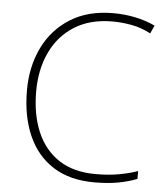

<svg xmlns="http://www.w3.org/2000/svg" viewBox="-52 -771 723 828"><g transform="rotate(5 309.0 -357.0)"><path d="M405 -688Q309 -688 241.5 -646Q174 -604 138.5 -529.5Q103 -455 103 -359Q103 -259 135 -184Q167 -109 230.5 -67.5Q294 -26 389 -26Q445 -26 489.5 -34Q534 -42 571 -55V-21Q536 -7 491 1.5Q446 10 387 10Q280 10 208 -36Q136 -82 99.5 -165.5Q63 -249 63 -360Q63 -464 103.5 -546.5Q144 -629 220.5 -676.5Q297 -724 405 -724Q505 -724 587 -686L571 -651Q531 -672 489 -680Q447 -688 405 -688Z"/></g></svg>

Font: Noto Sans Bengali ExtraLight
Style: Regular
Weight: 200
Designer: Jelle Bosma - Monotype Design Team
Foundry: Monotype Imaging Inc.
Version: Version 2.003; ttfautohint (v1.8.4.7-5d5b)